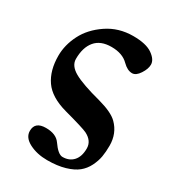

<svg xmlns="http://www.w3.org/2000/svg" viewBox="-166 -534 774 859"><g transform="rotate(30 220.5 -105.0)"><path d="M339.8 98.1Q339.8 140.1 319.3 162.6Q298.8 185.1 264.2 185.1Q241.2 185.1 210.4 140.6Q188.5 109.4 136.2 109.4Q79.6 109.4 79.6 156.7Q79.6 190.9 119.4 211.4Q159.2 231.9 211.9 231.9Q264.2 231.9 303 220.5Q341.8 209 364 190.9Q386.2 172.9 399.7 146Q413.1 119.1 417.5 93.5Q421.9 67.9 421.9 36.1Q421.9 -26.9 379.9 -68.8Q352.1 -96.7 280.8 -116.2Q181.6 -142.1 139.4 -166Q97.2 -189.9 97.2 -225.1Q97.2 -284.2 125 -317.6Q152.8 -351.1 209 -351.1Q266.1 -351.1 296.9 -319.8Q321.8 -294.9 346.2 -294.9Q366.2 -294.9 383.5 -321.5Q400.9 -348.1 400.9 -370.1Q400.9 -396 368.4 -418.9Q335.9 -441.9 269 -441.9Q193.8 -441.9 135.5 -402.3Q77.1 -362.8 49.6 -308.3Q22 -253.9 22 -198.2Q22 -122.1 56.4 -72.5Q90.8 -22.9 173.8 0Q278.3 28.3 297.9 38.1Q339.8 59.1 339.8 98.1Z"/></g></svg>

Font: Linux Biolinum O
Style: Bold
Weight: 700
Designer: Philipp H. Poll
Foundry: Philipp H. Poll
Version: Version 1.3.2